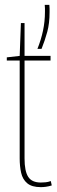

<svg xmlns="http://www.w3.org/2000/svg" viewBox="-20 -760 233 790"><path d="M148 10Q111 10 92 -6Q73 -22 67 -49Q61 -76 61 -108V-511H8V-524L61 -530L66 -665H81V-530H188V-511H81V-108Q81 -56 96 -32.5Q111 -9 148 -9Q158 -9 168 -10Q178 -11 189 -15L193 3Q180 7 169 8.5Q158 10 148 10ZM134 -559Q149 -596 157 -634Q165 -672 165 -712Q165 -719 165 -726Q165 -733 164 -740H183Q184 -733 184 -725.5Q184 -718 184 -710Q184 -664 174.5 -629Q165 -594 151 -559Z"/></svg>

Font: Georama ExtraCondensed Thin
Style: Regular
Weight: 100
Width: 2
Designer: Jean-Baptiste Levee
Foundry: Production Type
Version: Version 1.001